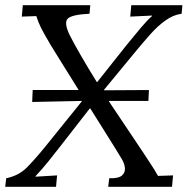

<svg xmlns="http://www.w3.org/2000/svg" viewBox="-25 -720 723 740"><path d="M-5 0 -1 -33Q47 -43 77.5 -73.5Q108 -104 148 -153L290 -329V-331L99 -327L101 -373H277V-375Q239 -436 213 -477.5Q187 -519 170 -547Q144 -591 133 -613Q122 -635 115 -658L59 -656L63 -700H323L320 -667Q253 -664 236.5 -648.5Q220 -633 244 -584Q259 -554 287 -505.5Q315 -457 348 -404H350L461 -544Q490 -580 517 -612Q544 -644 561 -658V-660L477 -656L481 -700H678L675 -667Q643 -663 612.5 -641Q582 -619 555 -588.5Q528 -558 503 -528L376 -374V-372L549 -373L547 -331H395V-329L525 -135Q539 -113 554.5 -90Q570 -67 584 -42L642 -44L638 0H392L396 -33Q432 -32 445 -43.5Q458 -55 456.5 -72Q455 -89 445 -106Q426 -138 394.5 -188Q363 -238 323 -302H321Q291 -264 263 -227.5Q235 -191 205 -153Q184 -126 161.5 -98Q139 -70 112 -41V-39L195 -44L191 0Z"/></svg>

Font: Lora
Style: Italic
Weight: 400
Italic angle: -3°
Designer: Olga Karpushina, Alexei Vanyashin (Cyrillic)
Foundry: Cyreal
Version: Version 3.008